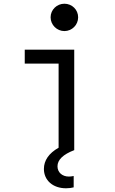

<svg xmlns="http://www.w3.org/2000/svg" viewBox="-20 -807 620 1032"><path d="M379 -540H113V-465H295V-13C242 17 216 56 216 101C216 162 264 205 335 205C351 205 365 203 376 200V139C367 141 357 142 350 142C315 142 289 120 289 87C289 52 319 23 379 0ZM252 -714C252 -673 286 -640 326 -640C367 -640 400 -673 400 -714C400 -755 367 -787 326 -787C286 -787 252 -755 252 -714Z"/></svg>

Font: CommitMono-dimboump
Style: Regular
Weight: 400
Monospace: yes
Designer: Eigil Nikolajsen
Foundry: Eigil Nikolajsen
Version: Version 1.143